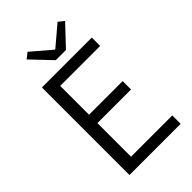

<svg xmlns="http://www.w3.org/2000/svg" viewBox="-275 -1038 1135 1135"><g transform="rotate(-45 292.0 -470.5)"><path d="M102 0H530V-70H185V-351H466V-421H185V-662H519V-732H102ZM274 -788H359L477 -913L442 -941L318 -836H314L191 -941L155 -913Z"/></g></svg>

Font: Noto Sans CJK JP DemiLight
Style: Regular
Weight: 350
Designer: Ryoko NISHIZUKA (kana & ideographs); Paul D. Hunt (Latin, Greek & Cyrillic); Wenlong ZHANG (bopomofo); Sandoll Communica
Foundry: Adobe Systems Incorporated
Version: Version 1.004;PS 1.004;hotconv 1.0.82;makeotf.lib2.5.63406